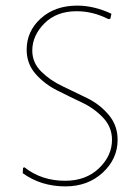

<svg xmlns="http://www.w3.org/2000/svg" viewBox="-20 -660 500 684"><path d="M255 -640Q315 -640 377 -611L373 -593L366 -592Q311 -620 253 -620Q181 -620 138 -576.5Q95 -533 95 -480Q95 -437 126.5 -405.5Q158 -374 202.5 -353Q247 -332 291.5 -310Q336 -288 367.5 -250.5Q399 -213 399 -162Q399 -94 346 -45Q293 4 213 4Q126 4 61 -43L62 -62L67 -64Q128 -16 212 -16Q286 -16 332.5 -60.5Q379 -105 379 -162Q379 -207 347.5 -240.5Q316 -274 271.5 -295Q227 -316 182.5 -338.5Q138 -361 106.5 -397Q75 -433 75 -483Q75 -549 125.5 -594.5Q176 -640 255 -640Z"/></svg>

Font: Alegreya Sans Thin
Style: Regular
Weight: 100
Designer: Juan Pablo del Peral
Foundry: Huerta Tipografica
Version: Version 2.007